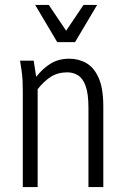

<svg xmlns="http://www.w3.org/2000/svg" viewBox="-20 -755 506 775"><path d="M61 -510H116L126 -445Q154 -480 185.5 -499Q217 -518 260 -518Q298 -518 329 -500Q360 -482 378.5 -440Q397 -398 397 -325V0H337V-320Q337 -376 326 -407Q315 -438 295.5 -450.5Q276 -463 252 -463Q214 -463 186 -445.5Q158 -428 132 -395V0H72V-388Q72 -413 71 -431Q70 -449 67 -471ZM372 -735 283 -585H211L122 -735H177L247 -631L317 -735Z"/></svg>

Font: Radio Canada Condensed Light
Style: Regular
Weight: 300
Width: 3
Designer: Charles Daoud, Etienne Aubert Bonn, Alexandre Saumier Demers, Jacques Le Bailly
Foundry: Radio-Canada
Version: Version 2.104; ttfautohint (v1.8.4.7-5d5b);gftools[0.9.28.de